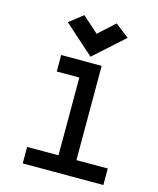

<svg xmlns="http://www.w3.org/2000/svg" viewBox="-126 -947 851 1035"><g transform="rotate(15 300.0 -430.0)"><path d="M276 0V-589L339 -526H150V-618H376V0ZM101 0V-92H551V0ZM305 -650 139 -798 215 -858 305 -778 395 -860 472 -800Z"/></g></svg>

Font: Victor Mono
Style: Bold
Weight: 700
Monospace: yes
Designer: Rune Bjørnerås
Version: Version 1.561;gftools[0.9.30]